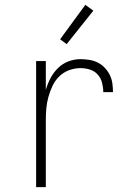

<svg xmlns="http://www.w3.org/2000/svg" viewBox="-20 -772 540 792"><path d="M129 0V-520H169V-401Q176 -426 188 -449Q200 -472 218.5 -490.5Q237 -509 261.5 -518.5Q286 -528 312 -528Q330 -528 348.5 -525Q367 -522 383 -514Q399 -506 412 -492.5Q425 -479 433 -462.5Q441 -446 443.5 -428Q446 -410 446 -392H406Q406 -411 401 -430.5Q396 -450 383 -464.5Q370 -479 351 -485Q332 -491 312 -491Q288 -491 265 -482.5Q242 -474 224.5 -457Q207 -440 196.5 -417.5Q186 -395 179.5 -371.5Q173 -348 171 -324Q169 -300 169 -276V0ZM255 -590 228 -610 332 -752 365 -728Z"/></svg>

Font: Iosevka Term Curly Extralight
Style: Regular
Weight: 200
Designer: Belleve Invis
Foundry: Belleve Invis
Version: Version 32.3.0